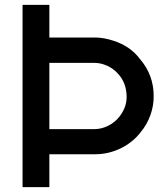

<svg xmlns="http://www.w3.org/2000/svg" viewBox="-20 -770 684 790"><path d="M612.3 -375Q612.8 -335.4 598.9 -296.6Q585 -257.8 559.6 -227.1Q527.3 -184.6 477.1 -159.9Q426.8 -135.3 370.6 -135.3H183.1V0H72.8V-750H183.1V-615.7H370.6Q406.7 -615.7 447.8 -602.1Q516.1 -580.1 556.2 -526.9Q612.3 -461.4 612.3 -375ZM471.7 -290.5Q502.4 -330.1 501 -375Q499.5 -431.2 464.4 -467.8Q447.3 -487.3 421.1 -499.3Q395 -511.2 369.6 -511.2H183.1V-238.8H369.6Q397 -238.8 424.8 -252.4Q452.6 -266.1 471.7 -290.5Z"/></svg>

Font: Manrope3 Semibold
Style: Regular
Weight: 600
Width: 4
Designer: Mikhail Sharanda
Foundry: Mikhail Sharanda
Version: Version 3.000;PS 003.000;hotconv 1.0.88;makeotf.lib2.5.64775